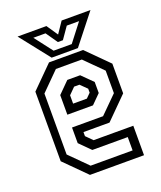

<svg xmlns="http://www.w3.org/2000/svg" viewBox="-131 -782 726 866"><g transform="rotate(-20 232.0 -349.0)"><path d="M314 -540 417 -437V-294.5L314 -191.5H189V-172L219.5 -141.5H410V0H150.5L47.5 -103V-437L150.5 -540ZM294 -501.5H169.5L83 -415V-122.5L167.5 -38H369V-102H199L147.5 -153.5V-228.5H296.5L378 -309.5V-417.5ZM262.5 -437.5 314 -386.5V-333.5L270.5 -290H147.5V-384L201 -437.5ZM245 -398.5H219.5L189 -368V-328H255L276 -349V-368ZM169 -556 57 -698H195.5L232 -644L268.5 -698H407L295 -556ZM188 -582.5H275L341.5 -668.5H282.5L243.5 -612.5H219.5L180.5 -668.5H122Z"/></g></svg>

Font: Tourney Condensed
Style: Regular
Weight: 400
Width: 3
Designer: Tyler Finck
Foundry: Etcetera Type Co
Version: Version 1.010; ttfautohint (v1.8.3)